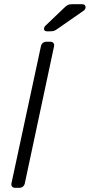

<svg xmlns="http://www.w3.org/2000/svg" viewBox="-20 -900 430 920"><path d="M53 0Q43 0 38 -6Q33 -12 35 -22L176 -678Q178 -688 185 -694Q192 -700 202 -700H221Q231 -700 236 -694Q241 -688 239 -678L99 -22Q97 -12 90 -6Q83 0 73 0ZM205 -750Q191 -750 191 -762Q191 -770 198 -777L287 -862Q297 -872 305 -876Q313 -880 328 -880H374Q382 -880 386 -875.5Q390 -871 390 -866Q390 -855 381 -849L253 -760Q243 -753 236.5 -751.5Q230 -750 220 -750Z"/></svg>

Font: Rubik Light Light
Style: Italic
Weight: 300
Italic angle: -12°
Version: Version 2.104